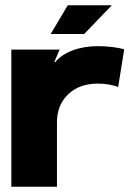

<svg xmlns="http://www.w3.org/2000/svg" viewBox="-20 -708 502 728"><path d="M23 0V-520H206L186 -473H190Q213 -501 255.5 -517Q298 -533 351 -533Q380 -533 407.5 -529.5Q435 -526 451 -521L428 -378Q414 -384 393 -387.5Q372 -391 351 -391Q281 -391 238.5 -350.5Q196 -310 196 -244V0ZM237 -688H404L299 -579H172Z"/></svg>

Font: Non Bureau Extended
Style: Bold
Weight: 700
Width: 7
Designer: Jona Saucedo
Foundry: Non Foundry
Version: Version 1.000; ttfautohint (v1.8.4)